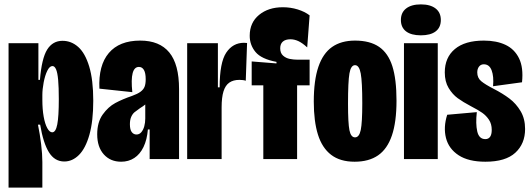

<svg xmlns="http://www.w3.org/2000/svg" viewBox="-20 -725 2421 875"><path d="M19 -265V-528H155V-361H162Q170 -459 195 -499Q220 -539 265 -539Q305 -539 336.5 -511Q368 -483 386.5 -422Q405 -361 405 -266Q405 -173 387.5 -111Q370 -49 340 -19Q310 11 273 11Q229 11 203 -31Q177 -73 163 -157H153Q162 -113 167.5 -67.5Q173 -22 173 13V130H19ZM248 -273Q248 -328 245 -361Q242 -394 235.5 -409Q229 -424 219 -424Q206 -424 195.5 -402.5Q185 -381 179 -349.5Q173 -318 173 -292V-270Q173 -227 179 -193.5Q185 -160 195.5 -141Q206 -122 218 -122Q234 -122 241 -158Q248 -194 248 -273Z M423 -113Q423 -168 448 -203Q473 -238 505.5 -255.5Q538 -273 582 -288Q607 -297 620.5 -307Q634 -317 639 -330Q644 -343 644 -364Q644 -392 636 -406Q628 -420 613 -420Q592 -420 584.5 -391.5Q577 -363 583 -305L433 -321Q428 -427 476 -483.5Q524 -540 619 -540Q707 -540 751.5 -486Q796 -432 796 -319V-192Q796 -127 796 -95Q796 -63 796 0H662Q662 -68 662 -135H654Q650 -88 634 -55Q618 -22 592 -5Q566 12 532 12Q483 12 453 -21.5Q423 -55 423 -113ZM642 -185V-256L663 -272Q654 -259 643.5 -250Q633 -241 618 -232Q602 -221 593 -213.5Q584 -206 578 -192.5Q572 -179 572 -159Q572 -134 580.5 -123Q589 -112 602 -112Q615 -112 624 -122.5Q633 -133 637.5 -149.5Q642 -166 642 -185Z M833 -297V-528H973V-327H981Q981 -440 1011 -485Q1041 -530 1092 -530Q1101 -530 1106 -529L1100 -357Q1089 -361 1071 -361Q1043 -361 1025 -348.5Q1007 -336 998.5 -308.5Q990 -281 990 -236V0H833Z M1180 -336H1127V-445L1240 -436V-443Q1171 -456 1144.5 -488Q1118 -520 1118 -562Q1118 -622 1160.5 -657Q1203 -692 1269 -692Q1304 -692 1336.5 -682Q1369 -672 1391 -655L1380 -509Q1357 -530 1339 -538Q1321 -546 1304 -546Q1281 -546 1269 -535.5Q1257 -525 1257 -505Q1257 -483 1270 -471.5Q1283 -460 1300.5 -456.5Q1318 -453 1336 -453H1391V-336H1334V0H1180Z M1410 -262Q1410 -359 1431 -420.5Q1452 -482 1493.5 -511Q1535 -540 1598 -540Q1666 -540 1707.5 -511.5Q1749 -483 1768 -423.5Q1787 -364 1787 -266Q1787 -169 1766 -107.5Q1745 -46 1703 -17Q1661 12 1596 12Q1530 12 1489 -19.5Q1448 -51 1429 -111.5Q1410 -172 1410 -262ZM1631 -254Q1631 -352 1624 -390Q1617 -428 1598 -428Q1579 -428 1572.5 -390.5Q1566 -353 1566 -252Q1566 -164 1572.5 -131.5Q1579 -99 1598 -99Q1617 -99 1624 -132.5Q1631 -166 1631 -254Z M1821 -528H1975V0H1821ZM1807 -634Q1807 -668 1831 -686.5Q1855 -705 1898 -705Q1941 -705 1965 -686.5Q1989 -668 1989 -634Q1989 -600 1965.5 -582Q1942 -564 1898 -564Q1854 -564 1830.5 -582Q1807 -600 1807 -634Z M2018 -202 2153 -214Q2147 -161 2155 -126Q2163 -91 2192 -91Q2206 -91 2213.5 -101.5Q2221 -112 2221 -133Q2221 -160 2208.5 -179Q2196 -198 2177.5 -211Q2159 -224 2126 -241Q2090 -260 2066 -277.5Q2042 -295 2024.5 -324Q2007 -353 2007 -395Q2007 -463 2053 -501.5Q2099 -540 2185 -540Q2243 -540 2284 -520.5Q2325 -501 2345.5 -459Q2366 -417 2359 -350L2227 -332Q2231 -377 2220.5 -404.5Q2210 -432 2185 -432Q2171 -432 2163 -421.5Q2155 -411 2155 -395Q2155 -370 2173 -355Q2191 -340 2230 -320Q2271 -299 2301.5 -276Q2332 -253 2352.5 -218.5Q2373 -184 2373 -137Q2373 -70 2328.5 -29Q2284 12 2192 12Q2115 12 2070 -17.5Q2025 -47 2012.5 -96Q2000 -145 2018 -202Z"/></svg>

Font: Bricolage Grotesque 96pt Condensed ExBd
Style: Regular
Weight: 800
Width: 3
Designer: Mathieu Triay
Foundry: Atelier Triay
Version: Version 1.001;Glyphs 3.2 (3207)